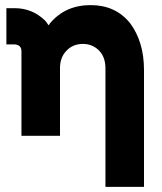

<svg xmlns="http://www.w3.org/2000/svg" viewBox="-20 -532 634 752"><path d="M544 200V-258Q544 -314 530 -360Q516 -406 489 -442Q432 -512 335 -512Q236 -512 176 -441Q175 -439 173.5 -437Q172 -435 170 -433Q167 -438 164 -442Q161 -446 157 -451Q107 -500 37 -500H5V-358H37Q48 -358 57 -351Q64 -343 64 -332V0H117H197H215V-265Q215 -308 241 -334Q266 -360 305 -360Q342 -360 368 -334Q393 -308 393 -265V200Z"/></svg>

Font: Unageo
Style: ExtraBold
Weight: 800
Designer: Richard Sepsi
Foundry: Richard Sepsi
Version: Version 2.000